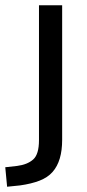

<svg xmlns="http://www.w3.org/2000/svg" viewBox="-71 -516 331 729"><path d="M-44 193 -51 119 -6 114Q33 109 55 89.5Q77 70 77 16V-496H165V15Q165 55 156 85.5Q147 116 128.5 137Q110 158 79 170Q48 182 5 188Z"/></svg>

Font: Nunito Sans 7pt SemiCondensed
Style: Regular
Weight: 400
Width: 4
Designer: Vernon Adams
Foundry: Vernon Adams
Version: Version 3.101;gftools[0.9.27]